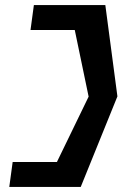

<svg xmlns="http://www.w3.org/2000/svg" viewBox="-20 -665 482 755"><path d="M297.5 70 441.7 -286 394.2 -645H113.2L100 -547H274L328.5 -285L203.8 -28H29.8L16.5 70Z"/></svg>

Font: Charger
Style: ExBdIt
Weight: 400
Designer: Jasper
Foundry: Cannot Into Space Fonts
Version: Version 0.99